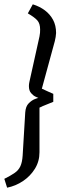

<svg xmlns="http://www.w3.org/2000/svg" viewBox="-61 -719 288 890"><path d="M91 -699Q123 -689 147 -671Q171 -653 185 -627Q199 -601 199 -566Q199 -560 197 -547.5Q195 -535 193 -528L133 -308Q146 -302 160 -295.5Q174 -289 186 -284V-247Q170 -240 154 -234Q138 -228 122 -220V-13Q122 29 101 63Q80 97 46 120Q12 143 -28 151L-41 110Q-11 95 7 82.5Q25 70 33.5 51.5Q42 33 44 2L56 -198Q58 -226 72 -240Q86 -254 100 -259.5Q114 -265 117 -265Q114 -266 103.5 -271Q93 -276 83 -287.5Q73 -299 73 -320Q73 -323 73.5 -329Q74 -335 75 -338L122 -550Q124 -559 124.5 -567Q125 -575 125 -582Q125 -610 112 -624.5Q99 -639 68 -657Z"/></svg>

Font: Faustina
Style: Italic
Weight: 400
Italic angle: -8°
Designer: Alfonso Garcia
Foundry: http://www.omnibus-type.com
Version: Version 1.200